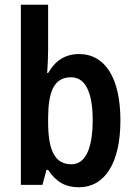

<svg xmlns="http://www.w3.org/2000/svg" viewBox="-20 -780 568 810"><path d="M183 -566V-760H68V0H159L176 -63H183C216 -14 254 10 313 10C422 10 488 -92 488 -272C488 -453 422 -552 314 -552C255 -552 213 -524 183 -472H179C181 -502 183 -539 183 -566ZM280 -454C338 -454 371 -394 371 -274C371 -148 338 -87 281 -87C211 -87 183 -146 183 -266V-285C184 -390 206 -454 280 -454Z"/></svg>

Font: Noto Sans Telugu Condensed SemiBold
Style: Regular
Weight: 600
Width: 3
Designer: Jelle Bosma - Monotype Design Team
Foundry: Monotype Imaging Inc.
Version: Version 2.005